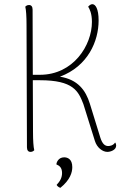

<svg xmlns="http://www.w3.org/2000/svg" viewBox="-20 -719 594 919"><path d="M531 -37C522 -22 505 -20 498 -20C483 -20 470 -29 460 -61L410 -223C390 -287 353 -338 267 -352C401 -402 452 -522 452 -621C452 -677 437 -699 422 -699C415 -699 408 -694 402 -687C409 -676 420 -655 420 -614C420 -503 332 -361 171 -361H137L136 -673C136 -687 130 -695 119 -695C110 -695 105 -691 101 -687C105 -671 107 -640 107 -600L109 -14C109 0 115 8 126 8C135 8 140 4 144 0C140 -16 138 -47 138 -87L137 -335H171C331 -335 355 -283 379 -221L434 -45C444 -12 471 8 494 8C509 8 536 -1 536 -22C536 -27 535 -32 531 -37ZM287 34C260 34 250 58 250 68C265 74 277 84 277 109C277 130 269 147 251 166C254 171 259 177 269 180C316 142 326 106 326 81C326 41 302 34 287 34Z"/></svg>

Font: Arima Koshi Thin
Style: Regular
Weight: 250
Designer: Joana Correia and Natanael Gama
Foundry: NDISCOVER
Version: Version 1.019;PS 001.019;hotconv 1.0.88;makeotf.lib2.5.64775